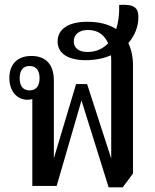

<svg xmlns="http://www.w3.org/2000/svg" viewBox="-20 -794 660 820"><path d="M444 6H504L548 -53V-515C548 -551 541 -583 528 -610C555 -641 571 -679 571 -721C571 -762 552 -777 489 -773C490 -733 486 -698 476 -670C445 -690 404 -701 353 -701C271 -701 226 -669 226 -617C226 -563 275 -537 346 -537C386 -537 422 -544 454 -558C455 -548 455 -538 455 -527V-117L352 -435H305L210 -118V-450C210 -522 173 -555 114 -555C53 -555 20 -518 20 -461C20 -403 54 -368 97 -368C105 -368 112 -369 118 -371V0H222L328 -365ZM295 -617C295 -647 318 -666 356 -666C398 -666 426 -645 442 -609C419 -585 389 -572 353 -572C318 -572 295 -588 295 -617ZM106 -408C79 -408 64 -426 64 -460C64 -494 79 -512 106 -512C134 -512 149 -494 149 -460C149 -426 134 -408 106 -408Z"/></svg>

Font: Noto Serif Thai Condensed Medium
Style: Regular
Weight: 500
Width: 3
Designer: Monotype Design Team
Foundry: Monotype Imaging Inc.
Version: Version 2.002